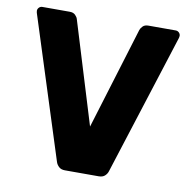

<svg xmlns="http://www.w3.org/2000/svg" viewBox="-79 -778 850 856"><g transform="rotate(10 346.5 -350.0)"><path d="M270 0Q252.6 0 242.8 -9.1Q232.9 -18.2 229.1 -29.6L24.6 -670.2Q23.3 -675 23.3 -678.8Q23.3 -687.4 29.6 -693.7Q35.9 -700 44.5 -700H168.6Q184.9 -700 193.8 -691.1Q202.7 -682.1 205 -673.8L346.5 -211.7L488 -673.8Q490.6 -682.1 499.4 -691.1Q508.1 -700 524.4 -700H648.5Q657.1 -700 663.4 -693.7Q669.7 -687.4 669.7 -678.8Q669.7 -675 668.4 -670.2L463.9 -29.6Q460.5 -18.2 450.6 -9.1Q440.7 0 423 0Z"/></g></svg>

Font: Rubik Light
Style: Regular
Weight: 300
Designer: Hubert and Fischer
Foundry: Hubert and Fischer
Version: Version 2.300;gftools[0.9.30]